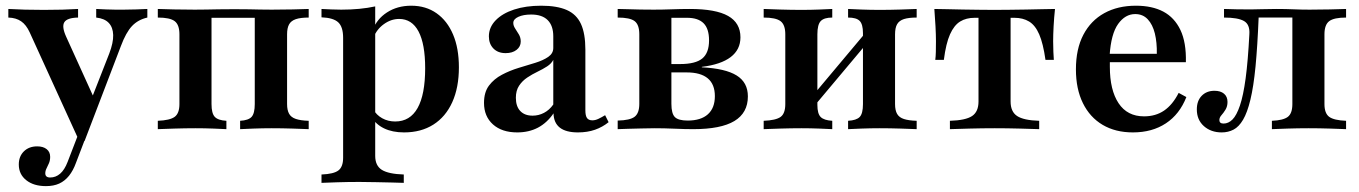

<svg xmlns="http://www.w3.org/2000/svg" viewBox="-20 -448 4713 666"><path d="M254.8 41.1 83.1 -335.5Q71 -362.1 53.2 -374.2Q35.5 -386.3 8.9 -387.1V-416.9Q37.9 -415.3 66.9 -414.5Q96 -413.7 132.3 -413.7Q168.5 -413.7 196.4 -414.5Q224.2 -415.3 250.8 -416.9V-387.1Q212.9 -386.3 203.2 -371Q193.5 -355.6 209.7 -320.2L309.7 -100L291.9 -91.1L358.9 -262.1Q373.4 -300 372.6 -326.6Q371.8 -353.2 357.3 -368.5Q342.7 -383.9 313.7 -387.1V-416.9Q332.3 -416.1 348.4 -415.3Q364.5 -414.5 379.8 -414.5Q395.2 -414.5 409.7 -414.5Q429.8 -414.5 452.4 -415.3Q475 -416.1 491.1 -416.9V-387.1Q458.9 -379.8 437.9 -357.7Q416.9 -335.5 399.2 -287.9L273.4 41.1ZM139.5 197.6Q96.8 197.6 71 177Q45.2 156.5 45.2 122.6Q45.2 94.4 62.9 77Q80.6 59.7 108.9 59.7Q129.8 59.7 141.9 69.4Q154 79 154 96Q154 108.1 150 117.7Q146 127.4 141.5 135.9Q137.1 144.4 137.1 153.2Q137.1 167.7 154 167.7Q173.4 167.7 188.7 154.4Q204 141.1 214.5 113.7L266.1 -20.2L291.9 -9.7L243.5 116.9Q233.9 143.5 219.4 161.7Q204.8 179.8 185.5 188.7Q166.1 197.6 139.5 197.6Z M527.4 0V-29Q569.4 -30.6 585.9 -42.7Q602.4 -54.8 602.4 -87.1V-329Q602.4 -362.1 585.9 -374.6Q569.4 -387.1 527.4 -387.1V-416.9Q546 -416.1 583.5 -415.3Q621 -414.5 655.6 -414.5Q676.6 -414.5 696 -414.9Q715.3 -415.3 738.7 -415.7Q762.1 -416.1 793.5 -416.1Q824.2 -416.1 844.4 -415.7Q864.5 -415.3 882.3 -414.9Q900 -414.5 922.6 -414.5Q958.1 -414.5 995.2 -415.3Q1032.3 -416.1 1050.8 -416.9V-387.1Q1022.6 -387.1 1006 -381.5Q989.5 -375.8 982.7 -363.3Q975.8 -350.8 975.8 -329V-87.1Q975.8 -66.1 982.7 -53.6Q989.5 -41.1 1006 -35.5Q1022.6 -29.8 1050.8 -29V0Q1032.3 -0.8 995.2 -2Q958.1 -3.2 922.6 -3.2Q890.3 -3.2 859.3 -2Q828.2 -0.8 812.9 0V-29Q841.9 -30.6 852.8 -42.7Q863.7 -54.8 863.7 -87.1V-390.3L867.7 -386.3H711.3L713.7 -390.3V-87.1Q713.7 -54.8 725 -42.7Q736.3 -30.6 765.3 -29V0Q750 -0.8 720.2 -2Q690.3 -3.2 658.9 -3.2Q622.6 -3.2 584.7 -2Q546.8 -0.8 527.4 0Z M1095.2 186.3V157.3Q1137.9 155.6 1154 143.1Q1170.2 130.6 1170.2 99.2V-316.9Q1170.2 -354.8 1153.2 -370.6Q1136.3 -386.3 1095.2 -387.9V-416.9Q1112.9 -416.1 1129 -415.3Q1145.2 -414.5 1163.7 -414.5Q1229.8 -414.5 1281.5 -425.8V92.7Q1281.5 126.6 1304.4 141.1Q1327.4 155.6 1380.6 157.3V186.3Q1365.3 185.5 1339.9 185.1Q1314.5 184.7 1284.7 183.9Q1254.8 183.1 1226.6 183.1Q1185.5 183.1 1149.6 184.3Q1113.7 185.5 1095.2 186.3ZM1381.5 11.3Q1341.1 11.3 1312.1 -2.8Q1283.1 -16.9 1269.4 -41.9L1275 -68.5Q1285.5 -49.2 1305.6 -37.9Q1325.8 -26.6 1350.8 -26.6Q1402.4 -26.6 1428.6 -73.4Q1454.8 -120.2 1454.8 -211.3Q1454.8 -295.2 1431.9 -338.7Q1408.9 -382.3 1364.5 -382.3Q1336.3 -382.3 1311.3 -364.1Q1286.3 -346 1275.8 -317.7L1272.6 -342.7Q1286.3 -381.5 1322.2 -404.8Q1358.1 -428.2 1406.5 -428.2Q1457.3 -428.2 1494.4 -402Q1531.5 -375.8 1551.6 -328.2Q1571.8 -280.6 1571.8 -214.5Q1571.8 -144.4 1548.8 -93.5Q1525.8 -42.7 1483.1 -15.7Q1440.3 11.3 1381.5 11.3Z M1774.2 11.3Q1721 11.3 1689.9 -16.5Q1658.9 -44.4 1658.9 -91.1Q1658.9 -128.2 1676.2 -151.2Q1693.5 -174.2 1721 -188.7Q1748.4 -203.2 1779 -212.5Q1809.7 -221.8 1837.1 -230.2Q1864.5 -238.7 1881.9 -250.8Q1899.2 -262.9 1899.2 -281.5V-321.8Q1899.2 -358.9 1879.8 -378.2Q1860.5 -397.6 1822.6 -397.6Q1795.2 -397.6 1777.8 -389.5Q1760.5 -381.5 1760.5 -368.5Q1760.5 -358.9 1766.9 -349.2Q1773.4 -339.5 1779.8 -328.6Q1786.3 -317.7 1786.3 -304Q1786.3 -286.3 1771.8 -275Q1757.3 -263.7 1733.9 -263.7Q1707.3 -263.7 1691.5 -279.8Q1675.8 -296 1675.8 -321.8Q1675.8 -353.2 1699.2 -377.4Q1722.6 -401.6 1763.3 -414.9Q1804 -428.2 1857.3 -428.2Q1912.1 -428.2 1946 -413.3Q1979.8 -398.4 1995.2 -364.9Q2010.5 -331.5 2010.5 -275.8V-65.3Q2010.5 -46.8 2016.1 -38.7Q2021.8 -30.6 2034.7 -30.6Q2045.2 -30.6 2056 -35.9Q2066.9 -41.1 2079 -48.4L2091.1 -24.2Q2070.2 -7.3 2044 2Q2017.7 11.3 1984.7 11.3Q1901.6 11.3 1900 -54.8Q1877.4 -21.8 1846 -5.2Q1814.5 11.3 1774.2 11.3ZM1827.4 -46.8Q1848.4 -46.8 1866.9 -56.5Q1885.5 -66.1 1899.2 -85.5V-240.3Q1892.7 -227.4 1877.8 -217.7Q1862.9 -208.1 1844.4 -199.2Q1825.8 -190.3 1808.9 -179Q1791.9 -167.7 1780.6 -150.8Q1769.4 -133.9 1769.4 -108.9Q1769.4 -79 1784.7 -62.9Q1800 -46.8 1827.4 -46.8Z M2122.6 0V-29.8Q2165.3 -30.6 2181.5 -43.1Q2197.6 -55.6 2197.6 -87.9V-329Q2197.6 -362.1 2181.5 -374.6Q2165.3 -387.1 2122.6 -387.1V-416.9Q2134.7 -416.9 2156 -416.1Q2177.4 -415.3 2201.6 -414.9Q2225.8 -414.5 2247.6 -414.5Q2278.2 -414.5 2310.1 -415.7Q2341.9 -416.9 2372.6 -416.9Q2462.9 -416.9 2505.6 -392.7Q2548.4 -368.5 2548.4 -318.5Q2548.4 -275.8 2514.5 -250Q2480.6 -224.2 2414.5 -216.1V-214.5Q2496 -210.5 2535.1 -186.3Q2574.2 -162.1 2574.2 -113.7Q2574.2 -56.5 2527.4 -28.2Q2480.6 0 2384.7 0Q2355.6 0 2319.8 -1.6Q2283.9 -3.2 2250.8 -3.2Q2229 -3.2 2204 -2.4Q2179 -1.6 2157.3 -1.2Q2135.5 -0.8 2122.6 0ZM2365.3 -29.8Q2411.3 -29.8 2435.5 -51.6Q2459.7 -73.4 2459.7 -114.5Q2459.7 -155.6 2435.1 -176.2Q2410.5 -196.8 2362.1 -196.8H2282.3V-225.8H2338.7Q2392.7 -225.8 2416.1 -245.2Q2439.5 -264.5 2439.5 -308.1Q2439.5 -348.4 2420.6 -367.3Q2401.6 -386.3 2362.9 -386.3H2304L2308.9 -391.1V-87.9Q2308.9 -54 2321 -41.9Q2333.1 -29.8 2365.3 -29.8Z M2921.8 0V-29Q2950.8 -30.6 2962.1 -42.3Q2973.4 -54 2973.4 -87.1V-333.1Q2973.4 -363.7 2962.1 -375.4Q2950.8 -387.1 2921.8 -387.1V-416.9Q2937.1 -416.1 2968.1 -414.9Q2999.2 -413.7 3031.5 -413.7Q3066.9 -413.7 3104 -414.9Q3141.1 -416.1 3159.7 -416.9V-387.1Q3132.3 -387.1 3115.7 -381.9Q3099.2 -376.6 3091.9 -364.1Q3084.7 -351.6 3084.7 -329V-87.1Q3084.7 -65.3 3091.9 -52.8Q3099.2 -40.3 3115.7 -35.1Q3132.3 -29.8 3159.7 -29V0Q3141.1 -0.8 3104 -2Q3066.9 -3.2 3031.5 -3.2Q2999.2 -3.2 2968.1 -2Q2937.1 -0.8 2921.8 0ZM2629 0V-29Q2671 -30.6 2687.5 -42.3Q2704 -54 2704 -87.1V-329Q2704 -362.1 2687.5 -374.6Q2671 -387.1 2629 -387.1V-416.9Q2648.4 -416.1 2686.3 -414.9Q2724.2 -413.7 2760.5 -413.7Q2791.9 -413.7 2821.8 -414.9Q2851.6 -416.1 2866.9 -416.9V-387.1Q2838.7 -387.1 2827 -375Q2815.3 -362.9 2815.3 -329V-83.9Q2815.3 -53.2 2827 -41.9Q2838.7 -30.6 2866.9 -29V0Q2851.6 -0.8 2821.8 -2Q2791.9 -3.2 2760.5 -3.2Q2724.2 -3.2 2686.3 -2Q2648.4 -0.8 2629 0ZM2804.8 -80.6 2786.3 -100.8 2983.9 -336.3 3002.4 -316.1Z M3275 0V-29Q3329.8 -30.6 3352 -45.6Q3374.2 -60.5 3374.2 -96V-386.3H3361.3Q3331.5 -386.3 3310.5 -373.4Q3289.5 -360.5 3275.4 -329Q3261.3 -297.6 3254 -240.3H3224.2Q3225.8 -251.6 3226.2 -268.1Q3226.6 -284.7 3226.6 -304.8Q3226.6 -326.6 3225 -356.9Q3223.4 -387.1 3221 -416.9Q3239.5 -416.9 3265.3 -416.1Q3291.1 -415.3 3320.6 -414.9Q3350 -414.5 3378.2 -414.1Q3406.5 -413.7 3429 -413.7Q3452.4 -413.7 3481 -414.1Q3509.7 -414.5 3539.1 -414.9Q3568.5 -415.3 3594.8 -416.1Q3621 -416.9 3639.5 -416.9Q3636.3 -387.1 3634.7 -356.9Q3633.1 -326.6 3633.1 -304.8Q3633.1 -284.7 3633.9 -268.1Q3634.7 -251.6 3635.5 -240.3H3606.5Q3598.4 -297.6 3584.7 -329Q3571 -360.5 3549.6 -373.4Q3528.2 -386.3 3498.4 -386.3H3485.5V-96Q3485.5 -60.5 3508.1 -45.6Q3530.6 -30.6 3584.7 -29V0Q3561.3 -0.8 3517.3 -2Q3473.4 -3.2 3430.6 -3.2Q3387.1 -3.2 3343.1 -2Q3299.2 -0.8 3275 0Z M3909.7 11.3Q3849.2 11.3 3804.8 -14.9Q3760.5 -41.1 3736.3 -90.3Q3712.1 -139.5 3712.1 -207.3Q3712.1 -278.2 3737.9 -327.4Q3763.7 -376.6 3810.5 -402.4Q3857.3 -428.2 3920.2 -428.2Q3976.6 -428.2 4015.3 -407.7Q4054 -387.1 4074.6 -344Q4095.2 -300.8 4093.5 -232.3H3791.9L3790.3 -261.3H3992.7Q3993.5 -300.8 3985.9 -331.9Q3978.2 -362.9 3961.3 -381Q3944.4 -399.2 3917.7 -399.2Q3883.1 -399.2 3858.5 -364.9Q3833.9 -330.6 3829 -255.6L3830.6 -252.4Q3829.8 -245.2 3829.8 -236.3Q3829.8 -227.4 3829.8 -216.1Q3829.8 -135.5 3860.1 -89.9Q3890.3 -44.4 3948.4 -44.4Q3988.7 -44.4 4018.1 -64.5Q4047.6 -84.7 4068.5 -125.8L4095.2 -111.3Q4071.8 -51.6 4024.2 -20.2Q3976.6 11.3 3909.7 11.3Z M4217.7 11.3Q4180.6 11.3 4156 -10.5Q4131.5 -32.3 4131.5 -68.5Q4131.5 -98.4 4148.4 -115.7Q4165.3 -133.1 4192.7 -133.1Q4213.7 -133.1 4225.8 -123Q4237.9 -112.9 4237.9 -94.4Q4237.9 -79 4231 -67.7Q4224.2 -56.5 4216.9 -48.4Q4209.7 -40.3 4209.7 -31.5Q4209.7 -19.4 4224.2 -19.4Q4241.1 -19.4 4255.2 -33.5Q4269.4 -47.6 4281 -81.9Q4292.7 -116.1 4300.8 -176.2Q4308.9 -236.3 4313.7 -329Q4316.1 -362.9 4295.2 -375Q4274.2 -387.1 4225.8 -387.1V-416.9Q4244.4 -416.1 4269.8 -415.7Q4295.2 -415.3 4318.5 -415.3Q4336.3 -415.3 4356.9 -416.1Q4377.4 -416.9 4406.5 -416.9Q4440.3 -416.9 4467.3 -415.7Q4494.4 -414.5 4522.6 -414.5Q4556.5 -414.5 4592.3 -415.3Q4628.2 -416.1 4649.2 -416.9V-387.1Q4607.3 -387.1 4590.7 -374.6Q4574.2 -362.1 4574.2 -329V-87.1Q4574.2 -54.8 4590.7 -42.7Q4607.3 -30.6 4649.2 -29V0Q4630.6 -0.8 4593.5 -2Q4556.5 -3.2 4519.4 -3.2Q4482.3 -3.2 4446 -2Q4409.7 -0.8 4391.9 0V-29Q4431.5 -30.6 4447.2 -42.7Q4462.9 -54.8 4462.9 -87.1V-389.5L4465.3 -387.1H4341.1L4346 -389.5Q4341.9 -287.9 4335.1 -217.3Q4328.2 -146.8 4317.3 -102Q4306.5 -57.3 4291.9 -32.7Q4277.4 -8.1 4258.9 1.6Q4240.3 11.3 4217.7 11.3Z"/></svg>

Font: Playfair
Style: Bold
Weight: 700
Designer: Claus Eggers Sørensen
Foundry: Claus Eggers Sørensen
Version: Version 2.001;gftools[0.9.30]